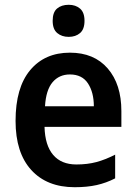

<svg xmlns="http://www.w3.org/2000/svg" viewBox="-20 -823 569 802"><path d="M272 -603Q373 -603 430 -537Q487 -471 487 -359V-293H166Q168 -216 202 -176Q236 -136 299 -136Q345 -136 382.5 -146Q420 -156 461 -177V-78Q424 -59 384 -50Q344 -41 292 -41Q176 -41 110.5 -113Q45 -185 45 -318Q45 -457 106 -530Q167 -603 272 -603ZM272 -512Q227 -512 199.5 -479.5Q172 -447 168 -379H372Q372 -437 347.5 -474.5Q323 -512 272 -512ZM267 -803Q296 -803 314.5 -787Q333 -771 333 -736Q333 -701 314.5 -685Q296 -669 267 -669Q238 -669 219 -685Q200 -701 200 -736Q200 -772 218.5 -787.5Q237 -803 267 -803Z"/></svg>

Font: Noto Sans Tamil UI SemiCondensed SemiBold
Style: Regular
Weight: 600
Width: 4
Designer: Jelle Bosma - Monotype Design Team
Foundry: Monotype Imaging Inc.
Version: Version 2.004; ttfautohint (v1.8.4.7-5d5b)